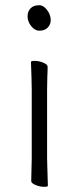

<svg xmlns="http://www.w3.org/2000/svg" viewBox="-20 -713 303 738"><path d="M131 -595Q114 -595 100 -612.5Q86 -630 86 -650Q86 -669 97.5 -681Q109 -693 131 -693Q147 -693 161 -674.5Q175 -656 175 -636Q175 -619 163.5 -607Q152 -595 131 -595ZM113 -479Q130 -479 146.5 -472Q163 -465 163 -457Q163 -436 162 -421L161 -368V-105L162 -67L164 1Q164 5 150 5Q133 5 116.5 -2Q100 -9 100 -17L102 -105V-368L101 -417L99 -475Q99 -479 113 -479Z"/></svg>

Font: JyunsaiKaai Light
Style: Regular
Weight: 300
Designer: Fontworks Inc.
Version: Version 0.030;April 7, 2024;FontCreator 14.0.0.2901 64-bit